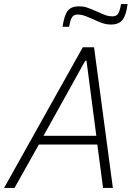

<svg xmlns="http://www.w3.org/2000/svg" viewBox="-41 -919 655 939"><path d="M-21 0 364 -688H419L511 0H463L435 -212H149L30 0ZM172 -255H430L382 -622H376ZM345 -888Q367 -888 385 -882Q403 -876 437 -861Q463 -849 477.5 -844Q492 -839 509 -839Q528 -839 536.5 -852Q545 -865 551 -899H583Q576 -844 558 -821.5Q540 -799 502 -799Q481 -799 461 -805.5Q441 -812 412 -826Q406 -828 391.5 -834.5Q377 -841 364 -844.5Q351 -848 339 -848Q320 -848 311.5 -835Q303 -822 297 -788H265Q273 -844 290 -866Q307 -888 345 -888Z"/></svg>

Font: Saira Semi Condensed ExtraLight
Style: Italic
Weight: 200
Width: 4
Italic angle: -12°
Designer: Hector Gatti with collaboration of the Omnibus-Type team
Foundry: Omnibus-Type
Version: Version 1.001; ttfautohint (v1.8)